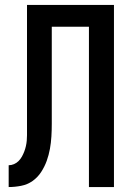

<svg xmlns="http://www.w3.org/2000/svg" viewBox="-20 -755 540 775"><path d="M15 0V-88Q26 -88 36.5 -92.5Q47 -97 55 -105Q63 -113 68.5 -123Q74 -133 78 -143.5Q82 -154 84.5 -165Q87 -176 88 -187Q89 -198 89 -209.5Q89 -221 89 -232V-735H440V0H339V-647H189V-306Q189 -280 189 -255Q189 -230 187.5 -204.5Q186 -179 181.5 -154Q177 -129 168.5 -105.5Q160 -82 146 -60.5Q132 -39 111.5 -24.5Q91 -10 65.5 -5Q40 0 15 0Z"/></svg>

Font: Iosevka SS18 Semibold
Style: Regular
Weight: 600
Monospace: yes
Designer: Belleve Invis
Foundry: Belleve Invis
Version: Version 25.1.1; ttfautohint (v1.8.4)